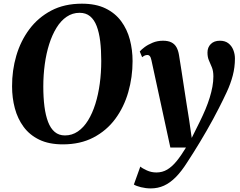

<svg xmlns="http://www.w3.org/2000/svg" viewBox="-20 -773 1305 1042"><path d="M321 10.5Q245.5 10.5 193 -15Q140.5 -40.5 108 -84.8Q75.5 -129 60.5 -185.5Q45.5 -242 45.5 -304Q45 -390.5 68.5 -470.8Q92 -551 139.5 -614.5Q187 -678 258 -715.5Q329 -753 424.5 -753Q500 -753 552.5 -727.5Q605 -702 637.5 -658Q670 -614 684.8 -558Q699.5 -502 699.5 -441.5Q699.5 -354.5 676.2 -273.2Q653 -192 605.8 -128Q558.5 -64 487.2 -26.8Q416 10.5 321 10.5ZM332.5 -38Q371 -38 402.5 -59.5Q434 -81 457.8 -119.5Q481.5 -158 497.5 -209Q513.5 -260 521.5 -319.5Q529.5 -379 529.5 -442.5Q529.5 -501 523.8 -548.8Q518 -596.5 504.8 -631.2Q491.5 -666 468.8 -684.8Q446 -703.5 412 -703.5Q373.5 -703.5 342 -682.2Q310.5 -661 286.8 -622.5Q263 -584 247 -533.5Q231 -483 223 -424.2Q215 -365.5 215 -303Q215 -244 221.2 -195.2Q227.5 -146.5 241 -111.2Q254.5 -76 277 -57Q299.5 -38 332.5 -38ZM802 -445.5Q798.5 -462 793.2 -468.2Q788 -474.5 780 -474.5Q772.5 -474.5 766 -471.8Q759.5 -469 751.5 -462.5L738.5 -493.5Q746.5 -503.5 764.5 -517Q782.5 -530.5 808.2 -541.2Q834 -552 864.5 -552Q892.5 -552 910.2 -543Q928 -534 937.8 -516.5Q947.5 -499 951.5 -474Q958 -434 964.8 -390Q971.5 -346 978.5 -300.5Q985.5 -255 992.5 -209.8Q999.5 -164.5 1006.5 -122L1020.5 -24.5L1064 -112Q1081 -146.5 1094.8 -179.2Q1108.5 -212 1118 -242.8Q1127.5 -273.5 1132.8 -302.5Q1138 -331.5 1138 -358Q1138 -387.5 1130 -407.2Q1122 -427 1114 -444.8Q1106 -462.5 1106 -488Q1106 -516 1124 -534Q1142 -552 1173.5 -552Q1201.5 -552 1219.5 -538Q1237.5 -524 1246.2 -501.8Q1255 -479.5 1255 -455.5Q1255 -407.5 1243.2 -363Q1231.5 -318.5 1211.2 -274.8Q1191 -231 1167 -184.5Q1152.5 -156 1136 -125.5Q1119.5 -95 1101.5 -63.8Q1083.5 -32.5 1065.2 -2.2Q1047 28 1029.2 56.2Q1011.5 84.5 995 109.5Q964.5 157.5 933.8 188.5Q903 219.5 870 234.5Q837 249.5 798 249.5Q771.5 249.5 745.2 243Q719 236.5 706.5 228.5L741.5 131Q752 140.5 776.8 151.8Q801.5 163 829 163Q861 163 887.2 147.5Q913.5 132 938.2 101.8Q963 71.5 989.5 27.5H904.5Z"/></svg>

Font: Merriweather 60pt ExtraBold
Style: Italic
Weight: 800
Italic angle: -7.8°
Version: Version 2.101